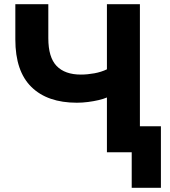

<svg xmlns="http://www.w3.org/2000/svg" viewBox="-20 -725 810 914"><path d="M607 169V0H489V-261Q473 -254 449.5 -248.5Q426 -243 399 -239.5Q372 -236 346 -236Q206 -236 129.5 -311Q53 -386 53 -537V-705H210V-543Q210 -452 249.5 -411Q289 -370 365 -370Q396 -370 429 -376Q462 -382 489 -395V-705H646V-124H746V169Z"/></svg>

Font: Nunito Sans 11pt ExtraBold
Style: Regular
Weight: 800
Version: Version 3.101;gftools[0.9.27]